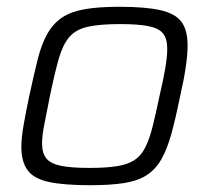

<svg xmlns="http://www.w3.org/2000/svg" viewBox="-20 -538 618 566"><path d="M246 8Q169 8 124.5 -1.5Q80 -11 61.5 -36Q43 -61 43 -105Q43 -132 49.5 -169Q56 -206 66 -254Q80 -319 91.5 -364.5Q103 -410 120.5 -440Q138 -470 164 -487Q190 -504 230.5 -511Q271 -518 332 -518Q409 -518 453 -508Q497 -498 515 -473.5Q533 -449 533 -404Q533 -377 527.5 -339.5Q522 -302 511 -254Q498 -190 485.5 -144.5Q473 -99 456 -69Q439 -39 413 -22Q387 -5 346.5 1.5Q306 8 246 8ZM244 -43Q292 -43 324 -48Q356 -53 375.5 -65.5Q395 -78 407.5 -102Q420 -126 429.5 -163.5Q439 -201 450 -254Q461 -301 467 -335.5Q473 -370 473 -394Q473 -424 460.5 -439.5Q448 -455 417.5 -461Q387 -467 334 -467Q274 -467 238.5 -459Q203 -451 184 -428.5Q165 -406 153 -364Q141 -322 127 -254Q118 -207 111 -173Q104 -139 104 -115Q104 -86 117 -70.5Q130 -55 160.5 -49Q191 -43 244 -43Z"/></svg>

Font: Saira Thin Light
Style: Italic
Weight: 300
Italic angle: -12°
Version: Version 1.101